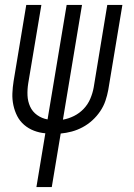

<svg xmlns="http://www.w3.org/2000/svg" viewBox="-20 -540 540 775"><path d="M127 215 163 -2Q139 -4 117 -12.5Q95 -21 77.5 -36Q60 -51 49.5 -71.5Q39 -92 34 -115.5Q29 -139 30 -163.5Q31 -188 35 -213L86 -520H147L94 -204Q90 -179 91 -155Q92 -131 101.5 -110Q111 -89 130 -75.5Q149 -62 172 -58L249 -520H311L234 -57Q257 -61 279 -72Q301 -83 318 -101Q335 -119 344.5 -141.5Q354 -164 358 -186L413 -520H474L417 -177Q413 -155 405.5 -133Q398 -111 384.5 -91Q371 -71 353 -54.5Q335 -38 313.5 -26.5Q292 -15 269.5 -9Q247 -3 225 -1L189 215Z"/></svg>

Font: Iosevka SS18 Light
Style: Italic
Weight: 300
Italic angle: -9°
Monospace: yes
Designer: Belleve Invis
Foundry: Belleve Invis
Version: Version 25.1.1; ttfautohint (v1.8.4)